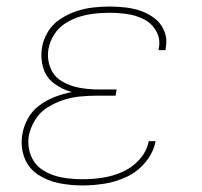

<svg xmlns="http://www.w3.org/2000/svg" viewBox="-20 -558 616 586"><path d="M231 8Q265 8 299.5 2.5Q334 -3 367 -18.5Q400 -34 424 -63Q448 -92 455 -127H434Q428 -96 405.5 -71Q383 -46 353 -33Q323 -20 292.5 -15.5Q262 -11 231 -11Q199 -11 168.5 -16.5Q138 -22 112 -38Q86 -54 74.5 -83Q63 -112 68 -144Q73 -169 87.5 -192.5Q102 -216 125.5 -230.5Q149 -245 174 -253Q199 -261 224.5 -263.5Q250 -266 276 -266H333L336 -285H279Q249 -285 220.5 -290.5Q192 -296 168 -310.5Q144 -325 133.5 -352Q123 -379 128 -409Q132 -431 145 -452Q158 -473 179 -486.5Q200 -500 223 -507Q246 -514 268.5 -516.5Q291 -519 314 -519Q342 -519 369 -515Q396 -511 419.5 -499Q443 -487 456.5 -463.5Q470 -440 465 -412Q465 -409 464 -405H485Q486 -409 486 -413Q491 -438 482 -461.5Q473 -485 454.5 -500Q436 -515 413 -523.5Q390 -532 365 -535Q340 -538 314 -538Q289 -538 263 -535Q237 -532 212 -523.5Q187 -515 163.5 -499.5Q140 -484 126 -460.5Q112 -437 108 -412Q103 -380 112 -350.5Q121 -321 145.5 -303Q170 -285 199 -277Q173 -272 148 -262.5Q123 -253 100.5 -236.5Q78 -220 65 -196Q52 -172 48 -147Q42 -110 54.5 -77Q67 -44 96 -25Q125 -6 160 1Q195 8 231 8Z"/></svg>

Font: Iosevka Sparkle Thin Oblique
Style: Regular
Weight: 100
Italic angle: -9°
Designer: Belleve Invis
Foundry: Belleve Invis
Version: Version 4.5.0; ttfautohint (v1.8.3)